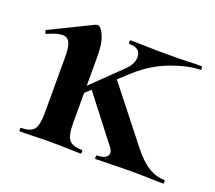

<svg xmlns="http://www.w3.org/2000/svg" viewBox="-78 -498 673 600"><g transform="rotate(20 258.5 -198.0)"><path d="M290 0Q288 0 288 -6Q288 -12 290 -12Q317 -12 324.5 -24Q332 -36 318 -53L198 -208L265 -260L406 -81Q435 -44 461 -28Q487 -12 515 -12Q517 -12 517 -6Q517 0 515 0Q495 0 469 -1Q443 -2 414 -2Q374 -2 344.5 -1Q315 0 290 0ZM150 -149 144 -165 278 -295Q307 -321 304.5 -347.5Q302 -374 267 -374Q264 -374 264 -380Q264 -386 267 -386Q293 -386 319.5 -385Q346 -384 391 -384Q432 -384 456.5 -385Q481 -386 503 -386Q505 -386 505 -380Q505 -374 503 -374Q464 -374 408 -353.5Q352 -333 304 -290ZM39 0Q36 0 36 -6Q36 -12 39 -12Q70 -12 81 -26.5Q92 -41 92 -81V-269Q92 -300 85 -314.5Q78 -329 61 -329Q52 -329 40 -325.5Q28 -322 13 -315Q9 -313 7 -319Q5 -325 7 -326L146 -394Q152 -396 153 -396Q164 -396 175 -372Q186 -348 186 -303V-81Q186 -41 197.5 -26.5Q209 -12 240 -12Q243 -12 243 -6Q243 0 240 0Q220 0 194 -1Q168 -2 139 -2Q111 -2 85 -1Q59 0 39 0Z"/></g></svg>

Font: Cormorant Infant Light
Style: Bold
Weight: 700
Version: Version 4.001